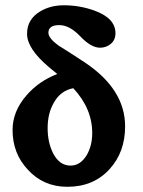

<svg xmlns="http://www.w3.org/2000/svg" viewBox="-20 -699 548 738"><path d="M460.9 -213.4Q460.9 -114.7 401.9 -49.8Q340.3 19 238.8 19Q147 19 86.9 -46.9Q28.3 -109.4 28.3 -199.2Q28.3 -271 81.5 -332Q128.9 -387.2 200.2 -414.6Q189.9 -422.4 167.5 -441.4Q83.5 -512.7 84 -569.3Q84 -624.5 133.8 -654.8Q173.3 -678.7 225.6 -678.7Q286.6 -678.7 343.3 -658.2Q423.8 -628.9 423.8 -571.3Q423.8 -545.4 406 -530.5Q388.2 -515.6 364.7 -515.6Q330.1 -515.6 288.8 -559.1Q247.6 -602.5 208 -602.5Q166 -602.5 166 -573.2Q166 -552.7 204.1 -524.4Q236.3 -504.9 305.2 -459.5Q460.9 -356 460.9 -213.4ZM334.5 -187.5Q334.5 -281.7 261.7 -359.9Q213.4 -351.1 187.5 -305.2Q163.1 -264.2 163.1 -206.5Q163.1 -151.4 184.1 -109.9Q208.5 -62.5 251 -62.5Q289.1 -62.5 313.5 -103Q334.5 -139.2 334.5 -187.5Z"/></svg>

Font: Accordance
Style: Bold
Weight: 700
Version: Version 1.2 (build January 31, 2020) Miklal Software Solutio